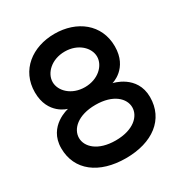

<svg xmlns="http://www.w3.org/2000/svg" viewBox="-165 -818 881 936"><g transform="rotate(-30 275.0 -350.0)"><path d="M275 0C425 0 525 -75 525 -200C525 -325 400 -350 400 -350C400 -350 500 -375 500 -500C500 -625 400 -700 275 -700C150 -700 50 -625 50 -500C50 -375 150 -350 150 -350C150 -350 25 -325 25 -200C25 -75 125 0 275 0ZM125 -200C125 -250 175 -300 275 -300C375 -300 425 -250 425 -200C425 -150 375 -100 275 -100C175 -100 125 -150 125 -200ZM150 -500C150 -550 200 -600 275 -600C350 -600 400 -550 400 -500C400 -450 350 -400 275 -400C200 -400 150 -450 150 -500Z"/></g></svg>

Font: LS-VG5000
Style: Regular
Weight: 400
Designer: Justin Bihan, 2021
Foundry: Justin Bihan, 2021
Version: Version 1.000;Glyphs 3.1.2 (3151)